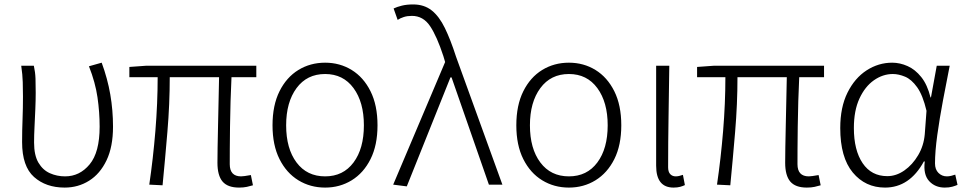

<svg xmlns="http://www.w3.org/2000/svg" viewBox="-20 -828 4334 861"><path d="M270 13.2Q186 13.2 132.6 -34.4Q79.1 -82 79.1 -190.9Q79.1 -242.2 81.1 -293.2Q83 -344.2 83 -395Q83 -427.2 82 -460Q81.1 -492.7 75.2 -533.2H131.8Q138.2 -504.4 139.2 -475.3Q140.1 -446.3 140.1 -412.1Q140.1 -378.4 138.4 -338.6Q136.7 -298.8 134.8 -259.8Q132.8 -220.7 132.8 -189Q132.8 -131.8 152.3 -98.6Q171.9 -65.4 203.6 -51.3Q235.4 -37.1 272 -37.1Q337.4 -37.1 382.1 -91.1Q426.8 -145 426.8 -259.8Q426.8 -325.2 417.2 -391.4Q407.7 -457.5 378.9 -530.8L436 -546.9Q462.4 -475.1 474.6 -404.3Q486.8 -333.5 486.8 -259.8Q486.8 -169.9 457.8 -109.1Q428.7 -48.3 379.6 -17.6Q330.6 13.2 270 13.2Z M1052.2 13.2Q1001 13.2 978 -13.9Q955.1 -41 955.1 -98.1Q955.1 -122.6 955.8 -167Q956.5 -211.4 957.8 -266.1Q959 -320.8 960.2 -377Q961.4 -433.1 962.4 -481.9H741.2Q741.2 -361.8 730.7 -236.8Q720.2 -111.8 709 2.9L649.4 0Q666.5 -115.7 676.8 -240.5Q687 -365.2 687 -481.9H560.1V-527.8L635.3 -533.2H1129.4V-481.9H1018.1Q1015.6 -431.6 1013.9 -373.8Q1012.2 -315.9 1011.5 -260.3Q1010.7 -204.6 1010.5 -160.2Q1010.3 -115.7 1010.3 -91.8Q1010.3 -37.1 1061 -37.1Q1072.3 -37.1 1105 -43L1114.3 2.9Q1101.6 6.8 1086.7 10Q1071.8 13.2 1052.2 13.2Z M1438 13.2Q1371.6 13.2 1318.1 -19.5Q1264.6 -52.2 1233.4 -114.5Q1202.1 -176.8 1202.1 -266.1Q1202.1 -356 1233.4 -418.7Q1264.6 -481.4 1318.1 -514.2Q1371.6 -546.9 1438 -546.9Q1503.9 -546.9 1557.1 -514.2Q1610.4 -481.4 1641.6 -418.7Q1672.9 -356 1672.9 -266.1Q1672.9 -176.8 1641.6 -114.5Q1610.4 -52.2 1557.1 -19.5Q1503.9 13.2 1438 13.2ZM1438 -37.1Q1519 -37.1 1565.4 -99.4Q1611.8 -161.6 1611.8 -266.1Q1611.8 -369.6 1565.4 -432.9Q1519 -496.1 1438 -496.1Q1356.4 -496.1 1309.8 -432.9Q1263.2 -369.6 1263.2 -266.1Q1263.2 -161.6 1309.8 -99.4Q1356.4 -37.1 1438 -37.1Z M1804.2 7.8 1743.2 0 1976.1 -549.8 1968.3 -576.2Q1939.5 -664.6 1908.7 -710.7Q1877.9 -756.8 1827.1 -756.8Q1806.6 -756.8 1790.8 -751.7Q1774.9 -746.6 1763.2 -738.8L1745.1 -790Q1760.7 -797.4 1782.2 -802.7Q1803.7 -808.1 1833 -808.1Q1882.3 -808.1 1916 -781.2Q1949.7 -754.4 1975.1 -702.1Q2000.5 -649.9 2024.9 -574.2L2232.9 0H2172.4L2004.9 -481H2000Z M2531.2 13.2Q2464.8 13.2 2411.4 -19.5Q2357.9 -52.2 2326.7 -114.5Q2295.4 -176.8 2295.4 -266.1Q2295.4 -356 2326.7 -418.7Q2357.9 -481.4 2411.4 -514.2Q2464.8 -546.9 2531.2 -546.9Q2597.2 -546.9 2650.4 -514.2Q2703.6 -481.4 2734.9 -418.7Q2766.1 -356 2766.1 -266.1Q2766.1 -176.8 2734.9 -114.5Q2703.6 -52.2 2650.4 -19.5Q2597.2 13.2 2531.2 13.2ZM2531.2 -37.1Q2612.3 -37.1 2658.7 -99.4Q2705.1 -161.6 2705.1 -266.1Q2705.1 -369.6 2658.7 -432.9Q2612.3 -496.1 2531.2 -496.1Q2449.7 -496.1 2403.1 -432.9Q2356.4 -369.6 2356.4 -266.1Q2356.4 -161.6 2403.1 -99.4Q2449.7 -37.1 2531.2 -37.1Z M3000.5 13.2Q2922.4 13.2 2922.4 -85V-533.2H2981.4Q2980 -418.5 2978 -303.5Q2976.1 -188.5 2976.1 -78.1Q2976.1 -57.1 2985.6 -47.1Q2995.1 -37.1 3010.3 -37.1Q3023.9 -37.1 3042.5 -43.9L3051.3 2Q3042.5 6.3 3030 9.8Q3017.6 13.2 3000.5 13.2Z M3598.1 13.2Q3546.9 13.2 3523.9 -13.9Q3501 -41 3501 -98.1Q3501 -122.6 3501.7 -167Q3502.4 -211.4 3503.7 -266.1Q3504.9 -320.8 3506.1 -377Q3507.3 -433.1 3508.3 -481.9H3287.1Q3287.1 -361.8 3276.6 -236.8Q3266.1 -111.8 3254.9 2.9L3195.3 0Q3212.4 -115.7 3222.7 -240.5Q3232.9 -365.2 3232.9 -481.9H3106V-527.8L3181.2 -533.2H3675.3V-481.9H3564Q3561.5 -431.6 3559.8 -373.8Q3558.1 -315.9 3557.4 -260.3Q3556.6 -204.6 3556.4 -160.2Q3556.2 -115.7 3556.2 -91.8Q3556.2 -37.1 3606.9 -37.1Q3618.2 -37.1 3650.9 -43L3660.2 2.9Q3647.5 6.8 3632.6 10Q3617.7 13.2 3598.1 13.2Z M3948.7 13.2Q3860.4 13.2 3804.2 -54.4Q3748 -122.1 3748 -253.9Q3748 -347.2 3780.5 -412.6Q3813 -478 3866.2 -512.5Q3919.4 -546.9 3981 -546.9Q4015.6 -546.9 4049.8 -531.7Q4084 -516.6 4111.3 -482.4Q4138.7 -448.2 4152.8 -391.1H4154.8L4180.7 -533.2H4238.8Q4224.1 -459 4208.7 -377.7Q4193.4 -296.4 4183.1 -222.2Q4172.9 -147.9 4172.9 -95.2Q4172.9 -67.9 4188.5 -52.5Q4204.1 -37.1 4226.1 -37.1Q4235.8 -37.1 4245.8 -39.6Q4255.9 -42 4263.7 -44.9L4273.9 1Q4264.2 5.4 4250.2 9.3Q4236.3 13.2 4216.8 13.2Q4173.3 13.2 4146.5 -16.1Q4119.6 -45.4 4127 -104H4123Q4059.1 13.2 3948.7 13.2ZM3959 -38.1Q3999 -38.1 4035.6 -63.7Q4072.3 -89.4 4097.4 -132.1Q4122.6 -174.8 4127 -226.1L4134.8 -331.1Q4118.2 -401.4 4092.8 -436.8Q4067.4 -472.2 4038.6 -484.1Q4009.8 -496.1 3983.9 -496.1Q3939 -496.1 3898.9 -468Q3858.9 -439.9 3834 -386Q3809.1 -332 3809.1 -253.9Q3809.1 -154.3 3848.4 -96.2Q3887.7 -38.1 3959 -38.1Z"/></svg>

Font: Source Han Sans CN Light
Style: Regular
Weight: 300
Designer: Ryoko NISHIZUKA  (kana, bopomofo & ideographs); Paul D. Hunt (Latin, Greek & Cyrillic); Sandoll Communications , Soo-you
Foundry: Adobe
Version: Version 2.000;hotconv 1.0.107;makeotfexe 2.5.65593